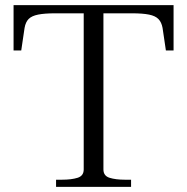

<svg xmlns="http://www.w3.org/2000/svg" viewBox="-20 -730 731 750"><path d="M307 -68V-678H196Q154 -678 129 -673Q104 -668 92 -656Q80 -644 76 -621L63 -533H33V-710H658V-533H628L615 -621Q611 -643 599 -655.5Q587 -668 562 -673Q537 -678 495 -678H384V-68Q384 -43 408 -35.5Q432 -28 468 -28H492V0H199V-28H222Q259 -28 283 -35.5Q307 -43 307 -68Z"/></svg>

Font: Roboto Serif 120pt Expanded Light
Style: Regular
Weight: 300
Width: 7
Designer: Greg Gazdowicz
Foundry: Commercial Type
Version: Version 1.008